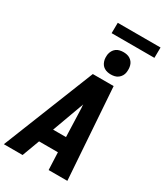

<svg xmlns="http://www.w3.org/2000/svg" viewBox="-281 -1236 1151 1341"><g transform="rotate(30 294.0 -566.0)"><path d="M-12 0 281 -735H449L500 0H349L343 -140H191L139 0ZM235 -260H339L331 -490Q330 -497 329.5 -504Q329 -511 329 -518Q327 -511 324.5 -504Q322 -497 319 -490ZM391 -795Q377 -795 363 -798Q349 -801 337 -808.5Q325 -816 317.5 -826.5Q310 -837 305.5 -850.5Q301 -864 300.5 -878Q300 -892 302 -907Q305 -922 312.5 -935.5Q320 -949 332.5 -958.5Q345 -968 360.5 -971.5Q376 -975 391 -975Q405 -975 419 -972Q433 -969 444.5 -961.5Q456 -954 464 -943.5Q472 -933 476 -919.5Q480 -906 480.5 -892Q481 -878 479 -863Q477 -848 469 -834.5Q461 -821 448.5 -811.5Q436 -802 421 -798.5Q406 -795 391 -795ZM252 -1048 253 -1132H598L597 -1048Z"/></g></svg>

Font: Iosevka Aile Heavy
Style: Italic
Weight: 900
Italic angle: -9°
Designer: Belleve Invis
Foundry: Belleve Invis
Version: Version 31.1.0; ttfautohint (v1.8.4)